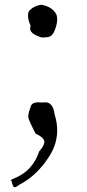

<svg xmlns="http://www.w3.org/2000/svg" viewBox="-20 -551 366 809"><path d="M41 238Q48 238 62 227Q136 189 188 107Q221 55 221 -2Q221 -35 210 -69Q204 -120 170 -120L158 -119L142 -120Q111 -120 108 -97Q99 -75 99 -58Q99 -48 130 12Q167 29 167 47Q167 62 145 87Q133 125 106.5 155Q80 185 32 204Q24 208 24 209H26Q29 209 30 216.5Q31 224 36 234Q37 238 41 238ZM162 -393 175 -394Q201 -394 212 -427Q221 -451 221 -469Q221 -480 218 -489Q202 -522 155 -531Q122 -527 102 -504Q98 -496 98 -485Q98 -467 109 -442Q107 -437 107 -432Q107 -410 143 -398Q150 -393 162 -393Z"/></svg>

Font: Xiaobo Songti 小帛宋体
Style: Regular
Weight: 400
Version: Version 1.501;March 17, 2024;FontCreator 14.0.0.2814 64-bit